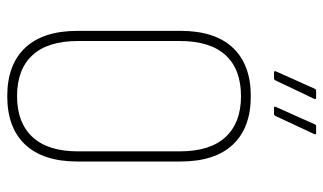

<svg xmlns="http://www.w3.org/2000/svg" viewBox="-201 -682 891 529"><g transform="rotate(90 244.5 -417.5)"><path d="M245 8Q158 8 111.5 -41.5Q65 -91 65 -186V-469Q65 -564 111.5 -613.5Q158 -663 245 -663Q332 -663 378.5 -613.5Q425 -564 425 -469V-186Q425 -91 378.5 -41.5Q332 8 245 8ZM245 -19Q318 -19 357.5 -61.5Q397 -104 397 -187V-467Q397 -551 357.5 -593.5Q318 -636 245 -636Q171 -636 132 -593.5Q93 -551 93 -467V-187Q93 -104 132 -61.5Q171 -19 245 -19ZM277 -727Q272 -727 275 -733L322 -838Q323 -843 328 -843H346Q352 -843 349 -837L300 -732Q298 -727 294 -727ZM180 -727Q174 -727 177 -733L224 -838Q226 -843 230 -843H249Q255 -843 252 -837L202 -732Q200 -727 196 -727Z"/></g></svg>

Font: Sofia Sans Cond ExtraLight
Style: Regular
Weight: 200
Width: 3
Designer: Botio Nikoltchev, Ani Petrova
Foundry: lettersoup
Version: Version 4.100; ttfautohint (v1.8.3)